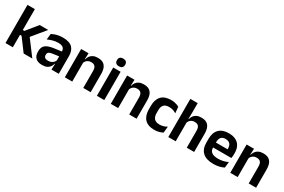

<svg xmlns="http://www.w3.org/2000/svg" viewBox="97 -1775 4255 2881"><g transform="rotate(30 2225.0 -335.0)"><path d="M521 0H371L210 -216H166.5V-299.5H210.5L365.5 -490.5H513.5L314.5 -249V-275ZM183.5 0H56V-661H183.5Z M979.5 0H853L857.5 -120L854 -131V-284.5L853.5 -306.5Q853.5 -354.5 827.2 -377Q801 -399.5 741.5 -399.5Q691 -399.5 646.8 -386.2Q602.5 -373 565 -355.5L576 -457.5Q598 -469 626.2 -479.2Q654.5 -489.5 689.5 -496Q724.5 -502.5 765 -502.5Q825 -502.5 866.5 -488.2Q908 -474 932.8 -447.5Q957.5 -421 968.5 -384.2Q979.5 -347.5 979.5 -303ZM692.5 11.5Q619.5 11.5 581.2 -25Q543 -61.5 543 -129V-143Q543 -214.5 587 -248.8Q631 -283 726.5 -296L865.5 -315L873 -232.5L745 -214Q703 -208.5 685.2 -194Q667.5 -179.5 667.5 -151.5V-146.5Q667.5 -119 684.8 -103.8Q702 -88.5 739 -88.5Q772 -88.5 795.5 -99Q819 -109.5 834.2 -126.8Q849.5 -144 856 -165.5L874 -102H852Q844 -70.5 826.2 -44.8Q808.5 -19 776.5 -3.8Q744.5 11.5 692.5 11.5Z M1532 0H1404V-294.5Q1404 -325.5 1395.8 -348Q1387.5 -370.5 1368.5 -383Q1349.5 -395.5 1316.5 -395.5Q1287.5 -395.5 1265.8 -385Q1244 -374.5 1230.2 -356.8Q1216.5 -339 1209.5 -316.5L1189.5 -386.5H1213.5Q1221.5 -419 1240.2 -445Q1259 -471 1291.2 -486.2Q1323.5 -501.5 1372 -501.5Q1428.5 -501.5 1463.5 -480.2Q1498.5 -459 1515.2 -417Q1532 -375 1532 -313ZM1212.5 0H1084.5V-490.5H1212.5L1207.5 -371L1212.5 -360.5Z M1768 0H1640V-490.5H1768ZM1704 -548.5Q1667.5 -548.5 1650.2 -565.8Q1633 -583 1633 -613.5V-616Q1633 -646.5 1650.2 -664Q1667.5 -681.5 1704 -681.5Q1740 -681.5 1757.5 -664Q1775 -646.5 1775 -616V-613.5Q1775 -582.5 1757.5 -565.5Q1740 -548.5 1704 -548.5Z M2328 0H2200V-294.5Q2200 -325.5 2191.8 -348Q2183.5 -370.5 2164.5 -383Q2145.5 -395.5 2112.5 -395.5Q2083.5 -395.5 2061.8 -385Q2040 -374.5 2026.2 -356.8Q2012.5 -339 2005.5 -316.5L1985.5 -386.5H2009.5Q2017.5 -419 2036.2 -445Q2055 -471 2087.2 -486.2Q2119.5 -501.5 2168 -501.5Q2224.5 -501.5 2259.5 -480.2Q2294.5 -459 2311.2 -417Q2328 -375 2328 -313ZM2008.5 0H1880.5V-490.5H2008.5L2003.5 -371L2008.5 -360.5Z M2639.5 12.5Q2526 12.5 2471.2 -47.5Q2416.5 -107.5 2416.5 -216V-276Q2416.5 -384 2471.5 -443.5Q2526.5 -503 2639.5 -503Q2669 -503 2694.8 -498.2Q2720.5 -493.5 2741.8 -485.5Q2763 -477.5 2779 -468.5L2789.5 -361Q2765 -376.5 2734.8 -387Q2704.5 -397.5 2665 -397.5Q2603 -397.5 2574.2 -365.8Q2545.5 -334 2545.5 -273.5V-220.5Q2545.5 -160.5 2575.2 -128Q2605 -95.5 2667 -95.5Q2706.5 -95.5 2737 -105.8Q2767.5 -116 2794 -131L2783.5 -23Q2759 -9 2722 1.8Q2685 12.5 2639.5 12.5Z M3325 0H3197V-294.5Q3197 -325.5 3188.8 -348Q3180.5 -370.5 3161.5 -383Q3142.5 -395.5 3109.5 -395.5Q3080.5 -395.5 3059 -385Q3037.5 -374.5 3023.8 -356.8Q3010 -339 3003.5 -316.5L2977.5 -386.5H3008Q3016.5 -419 3035 -445Q3053.5 -471 3085.5 -486.2Q3117.5 -501.5 3165 -501.5Q3221.5 -501.5 3256.5 -480.2Q3291.5 -459 3308.2 -417Q3325 -375 3325 -313ZM3005.5 0H2877.5V-661H3005V-510L3002.5 -357.5L3005.5 -348Z M3662.5 12Q3536.5 12 3475 -46Q3413.5 -104 3413.5 -214V-278Q3413.5 -387 3471 -445.5Q3528.5 -504 3638 -504Q3712 -504 3761.5 -478Q3811 -452 3835.8 -404.2Q3860.5 -356.5 3860.5 -290V-272.5Q3860.5 -254.5 3858.8 -235.8Q3857 -217 3854 -200.5H3738Q3739.5 -228 3739.8 -252.8Q3740 -277.5 3740 -297.5Q3740 -332 3729 -356.2Q3718 -380.5 3695.5 -393Q3673 -405.5 3638 -405.5Q3586.5 -405.5 3562 -377Q3537.5 -348.5 3537.5 -296V-250.5L3538 -236V-197.5Q3538 -174.5 3545.2 -155Q3552.5 -135.5 3569.5 -121.2Q3586.5 -107 3614.8 -99Q3643 -91 3685.5 -91Q3731.5 -91 3773.2 -101.2Q3815 -111.5 3852.5 -129L3841.5 -28Q3808 -9.5 3762.8 1.2Q3717.5 12 3662.5 12ZM3828 -200.5H3481.5V-285.5H3828Z M4398.5 0H4270.5V-294.5Q4270.5 -325.5 4262.2 -348Q4254 -370.5 4235 -383Q4216 -395.5 4183 -395.5Q4154 -395.5 4132.2 -385Q4110.5 -374.5 4096.8 -356.8Q4083 -339 4076 -316.5L4056 -386.5H4080Q4088 -419 4106.8 -445Q4125.5 -471 4157.8 -486.2Q4190 -501.5 4238.5 -501.5Q4295 -501.5 4330 -480.2Q4365 -459 4381.8 -417Q4398.5 -375 4398.5 -313ZM4079 0H3951V-490.5H4079L4074 -371L4079 -360.5Z"/></g></svg>

Font: Anek Devanagari SemiBold
Style: Regular
Weight: 600
Designer: Kailash Malviya (Devanagari) & Yesha Goshar (Latin)
Foundry: Ek Type
Version: Version 1.003